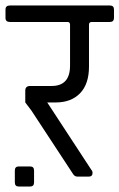

<svg xmlns="http://www.w3.org/2000/svg" viewBox="-39 -643 435 699"><path d="M85 -22V21Q85 36 71 36H29Q15 36 15 21V-22Q15 -37 29 -37H71Q85 -37 85 -22ZM216 -404V-553Q216 -563 207 -563H-3Q-19 -563 -19 -578V-608Q-19 -623 -3 -623H361Q376 -623 376 -608V-578Q376 -563 361 -563H295Q285 -563 285 -553V-401Q285 -337 252.5 -303.5Q220 -270 164 -270H133L294 -24Q298 -20 298 -14Q298 0 284 0H243Q232 0 226 -11L75 -241L53 -270V-313Q53 -330 71 -330H149Q216 -330 216 -404Z"/></svg>

Font: Rajdhani Medium
Style: Regular
Weight: 500
Designer: Satya Rajpurohit, Jyotish Sonowal
Foundry: Indian Type Foundry
Version: Version 1.201 February 1, 2022